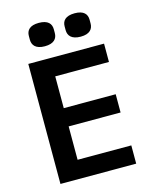

<svg xmlns="http://www.w3.org/2000/svg" viewBox="-132 -993 863 1079"><g transform="rotate(-15 300.0 -453.0)"><path d="M523.8 0V-106.2H211.3V-300.4H513.5V-406.6H211.3V-591.6H523.8V-698.2H83.1V0ZM126.8 -827.4C126.8 -795.5 146.3 -769.9 199.2 -769.9C252.8 -769.9 272 -795.5 272 -827.4V-849.4C272 -881.4 252.8 -905.9 199.2 -905.9C146.3 -905.9 126.8 -881.4 126.8 -849.4ZM334.9 -827.4C334.9 -795.5 354.4 -769.9 408 -769.9C460.9 -769.9 480.1 -795.5 480.1 -827.4V-849.4C480.1 -881.4 460.9 -905.9 408 -905.9C354.4 -905.9 334.9 -881.4 334.9 -849.4Z"/></g></svg>

Font: Margiela Mono SemiBold
Style: Regular
Weight: 600
Designer: Mike Abbink, Paul van der Laan, Pieter van Rosmalen
Foundry: Bold Monday
Version: Version 2.003 2021